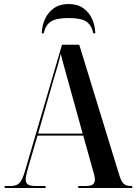

<svg xmlns="http://www.w3.org/2000/svg" viewBox="-20 -937 679 957"><path d="M3 0V-10H35Q63 -10 77.5 -25.5Q92 -41 105 -86L289 -714H375L574 -66Q584 -33 596 -21.5Q608 -10 632 -10H639V0H370V-10H407Q433 -10 443 -18Q453 -26 453 -42Q453 -52 449.5 -66.5Q446 -81 441 -96L395 -261H167L123 -111Q117 -90 112.5 -72Q108 -54 108 -43Q108 -25 119.5 -17.5Q131 -10 157 -10H207V0ZM170 -271H392L324 -517Q311 -565 300.5 -601.5Q290 -638 283 -669Q275 -634 266 -603.5Q257 -573 246 -537ZM188 -771Q189 -808 204 -841.5Q219 -875 248.5 -896Q278 -917 322 -917Q366 -917 395.5 -896Q425 -875 439.5 -841.5Q454 -808 455 -771H445Q437 -810 411.5 -828.5Q386 -847 322 -847Q258 -847 232 -828.5Q206 -810 198 -771Z"/></svg>

Font: Noto Serif Display Condensed SemiBold
Style: Regular
Weight: 600
Width: 3
Designer: Monotype Design Team
Foundry: Monotype Imaging Inc.
Version: Version 2.009